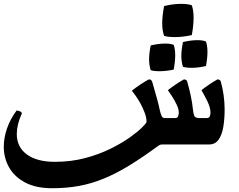

<svg xmlns="http://www.w3.org/2000/svg" viewBox="-20 -766 1268 1018"><path d="M1151 -332Q1160 -301 1165.5 -262.5Q1171 -224 1171 -186Q1171 -135 1164 -93Q1157 -51 1139 -25.5Q1121 0 1088 0H840Q832 0 827 2.5Q822 5 818 8Q735 69 664.5 112Q594 155 529 181.5Q464 208 398 220Q332 232 257 232Q171 232 114 202Q57 172 28.5 122Q0 72 0 12Q0 -35 17 -84.5Q34 -134 68 -180Q75 -180 85 -176Q95 -172 96 -165Q82 -134 75.5 -107Q69 -80 69 -56Q69 14 122.5 53Q176 92 271 92Q356 92 430 72.5Q504 53 564 23.5Q624 -6 667 -36.5Q710 -67 733.5 -90.5Q757 -114 757 -120Q757 -142 747.5 -167.5Q738 -193 724.5 -217.5Q711 -242 698 -260Q685 -278 679 -285Q723 -320 769 -345Q779 -345 783 -339.5Q787 -334 788 -329Q804 -274 813.5 -239Q823 -204 827 -183Q832 -161 837 -150.5Q842 -140 853 -140H908Q922 -140 925 -151Q928 -162 928 -169Q928 -187 917 -210.5Q906 -234 892 -255.5Q878 -277 870 -288Q892 -305 912 -318.5Q932 -332 955 -345Q964 -345 968 -341Q972 -337 973 -332Q982 -301 990.5 -262.5Q999 -224 1003 -186Q1005 -164 1010 -152Q1015 -140 1037 -140H1076Q1090 -140 1093 -151Q1096 -162 1096 -169Q1096 -195 1080 -228Q1064 -261 1048 -288Q1070 -305 1090 -318.5Q1110 -332 1133 -345Q1142 -345 1146 -341Q1150 -337 1151 -332ZM850 -576Q840 -605 840 -642Q840 -679 850 -734Q896 -745 935.5 -745.5Q975 -746 997 -738Q1016 -684 997 -580Q954 -570 912 -569.5Q870 -569 850 -576ZM779 -394Q771 -418 770.5 -449Q770 -480 779 -525Q817 -534 849.5 -535Q882 -536 901 -528Q917 -483 901 -397Q864 -389 830 -388.5Q796 -388 779 -394ZM950 -412Q942 -436 941.5 -467Q941 -498 950 -543Q988 -552 1020.5 -553Q1053 -554 1072 -546Q1088 -501 1072 -416Q1035 -407 1001 -406.5Q967 -406 950 -412Z"/></svg>

Font: Ruwudu
Style: Bold
Weight: 700
Designer: Becca Hirsbrunner Spalinger
Foundry: SIL International
Version: Version 3.000